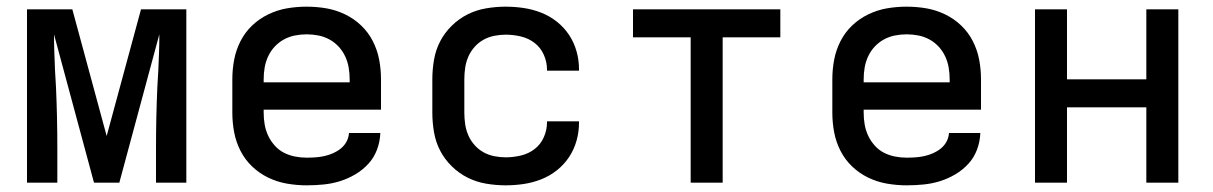

<svg xmlns="http://www.w3.org/2000/svg" viewBox="-20 -548 3640 576"><path d="M61 0V-520H197L300 -140L403 -520H539V0H448V-104Q448 -150 449 -195.5Q450 -241 452 -286L455 -338Q456 -363 457 -388Q458 -413 458 -437V-445L338 0H262L142 -445Q142 -418 143 -391.5Q144 -365 145 -338L148 -286Q150 -241 151 -195.5Q152 -150 152 -104V0Z M900 8Q871 8 841.5 3Q812 -2 785 -15Q758 -28 736.5 -48.5Q715 -69 701.5 -95.5Q688 -122 682.5 -151Q677 -180 677 -210V-310Q677 -340 682.5 -369Q688 -398 701.5 -424.5Q715 -451 736.5 -471.5Q758 -492 785 -505Q812 -518 841 -523Q870 -528 900 -528Q930 -528 959 -523Q988 -518 1015 -505Q1042 -492 1063.5 -471.5Q1085 -451 1098.5 -424.5Q1112 -398 1117.5 -369Q1123 -340 1123 -310V-219H771V-210Q771 -192 774 -174.5Q777 -157 784.5 -141Q792 -125 804 -111.5Q816 -98 831.5 -90Q847 -82 864.5 -78.5Q882 -75 900 -75Q914 -75 927.5 -76Q941 -77 954 -80Q967 -83 979.5 -88.5Q992 -94 1002.5 -102.5Q1013 -111 1019.5 -123Q1026 -135 1027 -149H1121Q1120 -123 1111 -99Q1102 -75 1085 -56.5Q1068 -38 1046 -25Q1024 -12 1000 -4.5Q976 3 950.5 5.5Q925 8 900 8ZM1029 -301V-310Q1029 -328 1026 -345.5Q1023 -363 1015.5 -379Q1008 -395 996 -408Q984 -421 968.5 -429.5Q953 -438 935.5 -441.5Q918 -445 900 -445Q882 -445 864.5 -441.5Q847 -438 831.5 -429.5Q816 -421 804 -408Q792 -395 784.5 -379Q777 -363 774 -345.5Q771 -328 771 -310V-301Z M1497 8Q1468 8 1438.5 3Q1409 -2 1383 -15Q1357 -28 1335.5 -49Q1314 -70 1300.5 -96Q1287 -122 1282 -151.5Q1277 -181 1277 -210V-310Q1277 -339 1282 -368.5Q1287 -398 1300.5 -424Q1314 -450 1335.5 -471Q1357 -492 1383 -505Q1409 -518 1438.5 -523Q1468 -528 1497 -528Q1524 -528 1551 -524Q1578 -520 1603.5 -510Q1629 -500 1650.5 -483Q1672 -466 1687 -443.5Q1702 -421 1709.5 -394.5Q1717 -368 1717 -341V-336H1621V-339Q1621 -362 1611.5 -383.5Q1602 -405 1584 -419Q1566 -433 1543 -438.5Q1520 -444 1497 -444Q1480 -444 1462.5 -440.5Q1445 -437 1430 -428.5Q1415 -420 1403.5 -407Q1392 -394 1385 -378Q1378 -362 1375.5 -344.5Q1373 -327 1373 -310V-210Q1373 -193 1375.5 -175.5Q1378 -158 1385 -142Q1392 -126 1403.5 -113Q1415 -100 1430 -91.5Q1445 -83 1462.5 -79.5Q1480 -76 1497 -76Q1520 -76 1543 -81.5Q1566 -87 1584 -101Q1602 -115 1611.5 -136.5Q1621 -158 1621 -181V-184H1717V-179Q1717 -152 1709.5 -125.5Q1702 -99 1687 -76.5Q1672 -54 1650.5 -37Q1629 -20 1603.5 -10Q1578 0 1551 4Q1524 8 1497 8Z M2052 0V-436H1879V-520H2321V-436H2148V0Z M2700 8Q2671 8 2641.5 3Q2612 -2 2585 -15Q2558 -28 2536.5 -48.5Q2515 -69 2501.5 -95.5Q2488 -122 2482.5 -151Q2477 -180 2477 -210V-310Q2477 -340 2482.5 -369Q2488 -398 2501.5 -424.5Q2515 -451 2536.5 -471.5Q2558 -492 2585 -505Q2612 -518 2641 -523Q2670 -528 2700 -528Q2730 -528 2759 -523Q2788 -518 2815 -505Q2842 -492 2863.5 -471.5Q2885 -451 2898.5 -424.5Q2912 -398 2917.5 -369Q2923 -340 2923 -310V-219H2571V-210Q2571 -192 2574 -174.5Q2577 -157 2584.5 -141Q2592 -125 2604 -111.5Q2616 -98 2631.5 -90Q2647 -82 2664.5 -78.5Q2682 -75 2700 -75Q2714 -75 2727.5 -76Q2741 -77 2754 -80Q2767 -83 2779.5 -88.5Q2792 -94 2802.5 -102.5Q2813 -111 2819.5 -123Q2826 -135 2827 -149H2921Q2920 -123 2911 -99Q2902 -75 2885 -56.5Q2868 -38 2846 -25Q2824 -12 2800 -4.5Q2776 3 2750.5 5.5Q2725 8 2700 8ZM2829 -301V-310Q2829 -328 2826 -345.5Q2823 -363 2815.5 -379Q2808 -395 2796 -408Q2784 -421 2768.5 -429.5Q2753 -438 2735.5 -441.5Q2718 -445 2700 -445Q2682 -445 2664.5 -441.5Q2647 -438 2631.5 -429.5Q2616 -421 2604 -408Q2592 -395 2584.5 -379Q2577 -363 2574 -345.5Q2571 -328 2571 -310V-301Z M3085 0V-520H3181V-310H3419V-520H3515V0H3419V-226H3181V0Z"/></svg>

Font: Iosevka Medium Extended
Style: Regular
Weight: 500
Width: 7
Monospace: yes
Designer: Belleve Invis
Foundry: Belleve Invis
Version: Version 32.5.0; ttfautohint (v1.8.4)